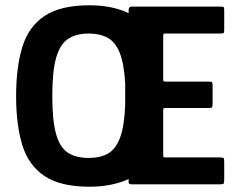

<svg xmlns="http://www.w3.org/2000/svg" viewBox="-20 -698 896 727"><path d="M318 9Q209 9 148.5 -31.5Q88 -72 64.5 -148.5Q41 -225 41 -334Q41 -443 64.5 -520Q88 -597 148.5 -637.5Q209 -678 318 -678Q364 -678 401.5 -670Q439 -662 467 -648Q467 -651 467 -654Q467 -657 467 -660Q467 -673 479 -673Q562 -673 646 -673Q730 -673 813 -673Q825 -673 827 -671Q829 -669 829 -658Q829 -641 829 -623Q829 -605 829 -588Q829 -576 827 -573.5Q825 -571 813 -571Q762 -571 710.5 -571Q659 -571 608 -571Q601 -571 599.5 -570Q598 -569 598 -563Q598 -522 598 -480.5Q598 -439 598 -398Q598 -392 599.5 -390.5Q601 -389 606 -389Q647 -389 687.5 -389Q728 -389 768 -389Q781 -389 783 -386.5Q785 -384 785 -370Q785 -354 785 -338.5Q785 -323 785 -307Q785 -294 782.5 -291.5Q780 -289 768 -289Q728 -289 687.5 -289Q647 -289 606 -289Q601 -289 599.5 -288Q598 -287 598 -282Q598 -239 598 -196.5Q598 -154 598 -111Q598 -105 599 -103.5Q600 -102 606 -102Q657 -102 708.5 -102Q760 -102 811 -102Q825 -102 827 -99Q829 -96 829 -83Q829 -67 829 -51Q829 -35 829 -19Q829 -5 826.5 -2.5Q824 0 811 0Q728 0 645 0Q562 0 479 0Q467 0 467 -7Q467 -10 467 -13.5Q467 -17 467 -20Q439 -7 401.5 1Q364 9 318 9ZM316 -100Q360 -100 389 -116.5Q418 -133 434.5 -176.5Q451 -220 454 -300V-382Q450 -456 433.5 -497.5Q417 -539 387.5 -555Q358 -571 316 -571Q268 -571 237.5 -550.5Q207 -530 192.5 -479Q178 -428 178 -334Q178 -241 192.5 -190Q207 -139 237.5 -119.5Q268 -100 316 -100Z"/></svg>

Font: Glory Thin
Style: Bold
Weight: 700
Version: Version 1.011